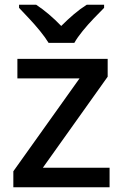

<svg xmlns="http://www.w3.org/2000/svg" viewBox="-20 -786 517 806"><path d="M440 0H36V-67L314 -457H53V-539H432V-464L160 -82H440ZM184 -606Q170 -629 148 -656Q126 -683 102 -708.5Q78 -734 60 -753V-766H132Q185 -731 237 -677Q264 -704 290.5 -726.5Q317 -749 344 -766H417V-753Q398 -734 373.5 -708.5Q349 -683 327 -656Q305 -629 292 -606Z"/></svg>

Font: Noto Sans Thai Looped Medium
Style: Regular
Weight: 500
Designer: Sasikarn Vongin, Ben Mitchell
Foundry: The Fontpad Ltd
Version: Version 1.001; ttfautohint (v1.8.4.7-5d5b)